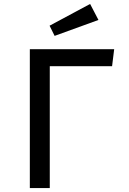

<svg xmlns="http://www.w3.org/2000/svg" viewBox="-20 -957 655 977"><path d="M131.8 -706.7H561L550.3 -620H233.3V0H131.8ZM232.3 -826.2 438.5 -936.9 481 -855.4 257.9 -774.4Z"/></svg>

Font: Fira Code Fixed Retina
Style: Regular
Weight: 450
Monospace: yes
Designer: Carrois Corporate, Edenspiekermann AG, Nikita Prokopov
Foundry: Carrois Corporate, Edenspiekermann AG, Nikita Prokopov
Version: Version 5.002